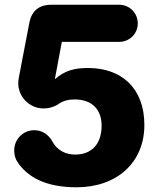

<svg xmlns="http://www.w3.org/2000/svg" viewBox="-20 -775 670 811"><path d="M303.2 16.1C472.2 16.1 589.8 -86.9 589.8 -247.1C589.8 -403.8 492.2 -487.8 352.1 -487.8C294.9 -487.8 253.9 -477.1 213.9 -441.9H211.9L241.2 -598.1H483.9C526.9 -598.1 562 -632.8 562 -675.8C562 -720.2 526.9 -754.9 483.9 -754.9H195.8C145 -754.9 113.8 -729 104 -679.2L59.1 -444.8C58.1 -439 57.1 -431.2 57.1 -423.8C57.1 -365.2 105 -316.9 164.1 -316.9C187 -316.9 209 -323.2 226.1 -335C246.1 -349.1 268.1 -355 294.9 -355C368.2 -355 409.2 -313 409.2 -244.1C409.2 -167 367.2 -122.1 297.9 -122.1C263.2 -122.1 224.1 -134.8 200.2 -179.2C185.1 -206.1 158.2 -225.1 125 -225.1C78.1 -225.1 40 -187 40 -140.1C40 -122.1 43.9 -106 53.2 -91.8C96.2 -25.9 174.8 16.1 303.2 16.1Z"/></svg>

Font: Jellee Bold
Style: Regular
Weight: 700
Designer: Alfredo Marco Pradil
Foundry: Hanken Design Co.
Version: Version 1.223;hotconv 1.0.109;makeotfexe 2.5.65596